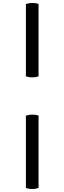

<svg xmlns="http://www.w3.org/2000/svg" viewBox="-20 -999 433 1290"><path d="M197 -479Q174 -479 154 -486V-972Q176 -979 197 -979Q224 -979 239 -972V-486Q219 -479 197 -479ZM197 271Q174 271 154 264V-222Q176 -229 197 -229Q224 -229 239 -222V264Q219 271 197 271Z"/></svg>

Font: Borel
Style: Regular
Weight: 400
Designer: Rosalie Wagner
Foundry: ANRT
Version: Version 1.007; ttfautohint (v1.8.4.7-5d5b)